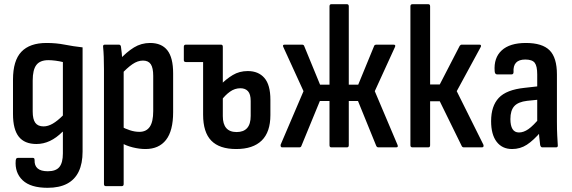

<svg xmlns="http://www.w3.org/2000/svg" viewBox="-20 -703 2728 916"><path d="M207 193Q126 193 88 157Q50 121 55 62Q56 54 59.5 52Q63 50 67 50H135Q140 50 142.5 52Q145 54 145 61Q144 87 159.5 100.5Q175 114 208 114Q247 114 263.5 93.5Q280 73 280 29V-18Q280 -34 280 -47.5Q280 -61 280 -74L279 -75Q249 -45 218 -30.5Q187 -16 154 -16Q97 -16 69.5 -51Q42 -86 42 -159V-323Q42 -414 82 -456Q122 -498 202 -498Q248 -498 288.5 -490Q329 -482 374 -477V20Q374 77 355.5 115.5Q337 154 300 173.5Q263 193 207 193ZM188 -100Q209 -100 231.5 -113Q254 -126 280 -152V-407Q264 -411 245 -413.5Q226 -416 211 -416Q171 -416 153.5 -393Q136 -370 136 -319V-171Q136 -134 148.5 -117Q161 -100 188 -100Z M674 8Q645 8 613 0Q581 -8 558 -22L557 -100Q577 -89 600 -81.5Q623 -74 645 -74Q678 -74 694.5 -98Q711 -122 711 -173V-341Q711 -379 699.5 -396.5Q688 -414 662 -414Q637 -414 611.5 -396.5Q586 -379 556 -346L548 -416Q584 -455 619 -476.5Q654 -498 696 -498Q751 -498 778.5 -463Q806 -428 806 -353V-168Q806 -79 772 -35.5Q738 8 674 8ZM485 185Q476 185 476 175V-373Q476 -405 475 -431.5Q474 -458 472 -478Q470 -490 480 -490H547Q555 -490 557 -481Q559 -469 561 -448Q563 -427 563 -411L570 -374V175Q570 185 561 185Z M867 -407Q857 -407 857 -416V-480Q857 -490 867 -490H977V-407ZM1107 8Q1027 8 988 -32Q949 -72 949 -156V-480Q949 -490 959 -490H1034Q1043 -490 1043 -480V-149Q1043 -111 1059.5 -92Q1076 -73 1109 -73Q1142 -73 1159 -92Q1176 -111 1176 -150V-221Q1176 -254 1163 -268Q1150 -282 1127 -282Q1100 -282 1077 -265.5Q1054 -249 1035 -223L1033 -299Q1059 -326 1090.5 -345Q1122 -364 1162 -364Q1213 -364 1241.5 -331Q1270 -298 1270 -227V-154Q1270 -73 1228.5 -32.5Q1187 8 1107 8Z M1326 0Q1321 0 1319.5 -4Q1318 -8 1319 -13L1428 -268L1332 -478Q1326 -490 1338 -490H1420Q1429 -490 1431 -484L1507 -299H1552V-673Q1552 -683 1561 -683H1635Q1644 -683 1644 -673V-299H1689L1765 -484Q1767 -490 1777 -490H1857Q1870 -490 1864 -478L1768 -268L1876 -13Q1882 0 1870 0H1786Q1782 0 1779.5 -1.5Q1777 -3 1775 -7L1688 -221H1644V-10Q1644 0 1635 0H1561Q1552 0 1552 -10V-221H1506L1418 -7Q1416 0 1408 0Z M2286 -13Q2288 -8 2286.5 -4Q2285 0 2279 0H2193Q2185 0 2182 -8L2078 -220H2032V-10Q2032 0 2023 0H1948Q1938 0 1938 -10V-673Q1938 -683 1948 -683H2023Q2032 -683 2032 -673V-300H2078L2173 -484Q2177 -490 2183 -490H2268Q2273 -490 2274.5 -486.5Q2276 -483 2273 -478L2159 -268Z M2567 0Q2560 0 2557 -11Q2555 -25 2552.5 -51.5Q2550 -78 2550 -98L2543 -118V-348Q2543 -388 2531 -403.5Q2519 -419 2486 -419Q2426 -419 2430 -359Q2430 -348 2420 -348H2352Q2341 -348 2340 -363Q2335 -427 2373.5 -462.5Q2412 -498 2489 -498Q2567 -498 2602 -463Q2637 -428 2637 -348V-123Q2637 -83 2638.5 -56.5Q2640 -30 2641 -12Q2643 0 2633 0ZM2423 8Q2376 8 2349.5 -26.5Q2323 -61 2323 -125Q2323 -197 2359.5 -236Q2396 -275 2483 -284L2554 -292V-228L2495 -222Q2452 -217 2433.5 -196.5Q2415 -176 2415 -135Q2415 -104 2425 -87.5Q2435 -71 2456 -71Q2478 -71 2501 -87Q2524 -103 2558 -144L2562 -76Q2525 -33 2493.5 -12.5Q2462 8 2423 8Z"/></svg>

Font: Sofia Sans Condensed SemiBold
Style: Regular
Weight: 600
Designer: Botio Nikoltchev, Ani Petrova
Foundry: lettersoup
Version: Version 4.101